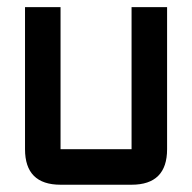

<svg xmlns="http://www.w3.org/2000/svg" viewBox="-20 -508 528 528"><path d="M341.8 -488.3H439.5V-97.7Q439.5 0 341.8 0H146.5Q48.8 0 48.8 -97.7V-488.3H146.5V-97.7H341.8Z"/></svg>

Font: BabelStone Runic Long Branch
Style: Regular
Weight: 400
Designer: Andrew West
Foundry: BabelStone
Version: Version 3.002 March 14, 2022